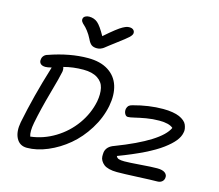

<svg xmlns="http://www.w3.org/2000/svg" viewBox="-133 -1163 1530 1344"><g transform="rotate(15 632.5 -491.0)"><path d="M645 -992.2Q664.1 -992.2 674.3 -981.9Q684.6 -971.7 682.1 -956.1Q679.7 -943.8 662.4 -927.2Q645 -910.6 584 -865.2Q563.5 -850.6 540.3 -832Q517.1 -813.5 508.5 -807.1Q500 -800.8 487.5 -795.9Q475.1 -791 460.9 -791Q436.5 -791 421.9 -801.5Q407.2 -812 394 -840.8Q379.4 -870.1 361.8 -892.6Q344.2 -915 333 -924.3Q321.8 -933.6 315.2 -943.8Q308.6 -954.1 311 -965.8Q313 -977.1 325 -984.1Q336.9 -991.2 353 -991.2Q389.2 -991.2 414.6 -969.7Q439.9 -948.2 476.1 -882.8Q520 -921.4 550 -944.8Q580.1 -968.3 598.1 -977.8Q616.2 -987.3 625 -989.7Q633.8 -992.2 645 -992.2ZM168 8.8Q115.2 8.8 91.3 -36.6Q67.4 -82 81.1 -153.8Q121.1 -353 188 -568.8Q188.5 -570.3 189.5 -574Q190.4 -577.6 190.9 -579.1Q162.6 -571.8 147 -571.8Q122.1 -571.8 110.6 -584.2Q99.1 -596.7 103 -616.2Q104.5 -630.4 114.5 -641.6Q124.5 -652.8 141.1 -657.2Q289.6 -709 420.9 -709Q510.3 -709 567.9 -672.4Q625.5 -635.7 645.8 -571.5Q666 -507.3 649.9 -422.9Q631.8 -332.5 580.8 -251Q529.8 -169.4 462.6 -113.3Q395.5 -57.1 317.6 -24.2Q239.7 8.8 168 8.8ZM171.9 -172.9Q159.2 -106.9 170.9 -73.2Q264.6 -84 347.4 -134.5Q430.2 -185.1 485.8 -262.9Q541.5 -340.8 560.1 -432.1Q570.3 -488.3 560.8 -530.5Q551.3 -572.8 512.7 -597.4Q474.1 -622.1 410.2 -622.1Q335 -622.1 268.1 -604Q273.9 -590.3 271 -569.8Q263.7 -530.3 228 -403.8Q192.4 -277.3 171.9 -172.9ZM820.8 9.8Q788.6 9.8 763.9 3.4Q739.3 -2.9 725.6 -13.9Q711.9 -24.9 703.4 -39.3Q694.8 -53.7 694.3 -69.6Q693.8 -85.4 695.8 -102.1Q704.6 -144.5 755.9 -162.1Q1067.4 -281.7 1116.2 -389.2Q1087.9 -415 1016.1 -415Q967.8 -415 921.9 -407Q876 -398.9 843.3 -390.9Q810.5 -382.8 794.9 -382.8Q781.2 -382.8 772.7 -398.4Q764.2 -414.1 767.1 -434.1Q771 -449.7 779.3 -457.8Q787.6 -465.8 805.2 -470.2Q917.5 -501 1021 -501Q1058.6 -501 1088.9 -495.8Q1119.1 -490.7 1139.2 -481.9Q1159.2 -473.1 1173.6 -460.9Q1188 -448.7 1193.8 -434.8Q1199.7 -420.9 1202.1 -405.5Q1204.6 -390.1 1200.2 -375Q1194.8 -346.2 1170.2 -315.4Q1145.5 -284.7 1098.6 -249.8Q1051.8 -214.8 973.9 -176.5Q896 -138.2 792 -99.1Q797.4 -85.4 811.3 -80.8Q825.2 -76.2 852.1 -76.2Q886.2 -76.2 966.8 -82.5Q1047.4 -88.9 1087.9 -88.9Q1127 -88.9 1145.3 -74.2Q1163.6 -59.6 1159.2 -36.1Q1156.2 -19.5 1143.3 -9.8Q1130.4 0 1109.9 0Q1073.2 0 970.9 4.9Q868.7 9.8 820.8 9.8Z"/></g></svg>

Font: Shantell Sans Normal
Style: Italic
Weight: 400
Italic angle: -11.31°
Designer: Stephen Nixon, Anya Danilova, Shantell Martin
Foundry: Arrow Type
Version: Version 1.006;[559af2be0]